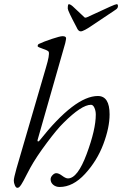

<svg xmlns="http://www.w3.org/2000/svg" viewBox="-20 -880 584 918"><path d="M395 -797 506 -848Q533 -860 538 -860Q544 -860 544 -851Q544 -840 532 -833L426 -762Q380 -730 366 -730Q354 -730 346 -750Q304 -829 304 -839Q304 -860 309 -860Q318 -860 335 -843L384 -797Q387 -794 395 -797ZM222 -23Q222 -33 231 -42.5Q240 -52 249 -52Q261 -52 277.5 -39.5Q294 -27 305 -27Q351 -27 394.5 -144Q438 -261 438 -332Q438 -350 431.5 -364.5Q425 -379 415 -379Q370 -379 283 -292Q254 -264 203.5 -196.5Q153 -129 125 -78Q117 -63 107 -44Q97 -25 92.5 -16Q88 -7 82 2Q76 11 72 14.5Q68 18 63 18Q56 18 51 6Q46 -6 46 -16Q46 -29 59 -75L200 -558Q218 -618 213 -632Q211 -638 185.5 -646.5Q160 -655 160 -659Q160 -667 166 -670Q189 -681 228 -694Q267 -707 279 -707Q296 -707 296 -697Q296 -692 292 -674L160 -212Q158 -205 161.5 -204Q165 -203 169 -208Q338 -421 448 -421Q504 -421 504 -333Q504 -270 474 -190.5Q444 -111 386.5 -48.5Q329 14 265 14Q247 14 234.5 3.5Q222 -7 222 -23Z"/></svg>

Font: EB Garamond 12
Style: Italic
Weight: 400
Italic angle: -17°
Version: Version 0.016; ttfautohint (v1.8.4)